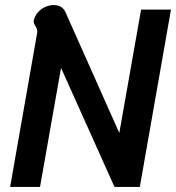

<svg xmlns="http://www.w3.org/2000/svg" viewBox="-20 -738 695 758"><path d="M126 -604Q127 -607 127 -613Q127 -624 120 -635Q113 -646 113 -653Q113 -660 117 -669Q127 -692 148 -705Q169 -718 192 -718Q225 -718 238 -691L451 -213L537 -700H655L532 0H432L221 -470L138 0H20Z"/></svg>

Font: Niramit SemiBold
Style: Italic
Weight: 600
Italic angle: -10°
Designer: Katatrad Aksorn Co.,Ltd.
Foundry: Cadson Demak Co.,Ltd.
Version: Version 1.001; ttfautohint (v1.6)